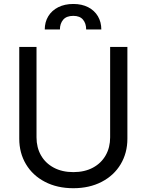

<svg xmlns="http://www.w3.org/2000/svg" viewBox="-20 -946 747 978"><path d="M628.9 -707V-239.3Q628.9 -167 594.7 -109.6Q560.5 -52.2 498 -19.8Q435.5 12.7 353.5 12.7Q271.5 12.7 209 -19.8Q146.5 -52.2 112.3 -109.6Q78.1 -167 78.1 -239.3V-707H166V-246.1Q166 -194.8 188.7 -154.8Q211.4 -114.7 253.9 -92Q296.4 -69.3 353.5 -69.3Q411.1 -69.3 453.4 -92Q495.6 -114.7 518.3 -154.8Q541 -194.8 541 -246.1V-707ZM353.5 -925.8Q397 -925.8 429.2 -909.2Q461.4 -892.6 478.8 -863Q496.1 -833.5 496.1 -795.9H418.9Q418.9 -826.7 402.8 -845.9Q386.7 -865.2 353.5 -865.2Q318.4 -865.2 301.8 -845.5Q285.2 -825.7 285.2 -795.9H208Q208 -833.5 225.8 -863Q243.7 -892.6 276.6 -909.2Q309.6 -925.8 353.5 -925.8Z"/></svg>

Font: Pretendard
Style: Regular
Weight: 400
Designer: Base glyphs from Inter by Rasmus Andersson; Hangeul glyphs from Noto Sans CJK(Source Han Sans) by Jang Soo-young and Kan
Foundry: Kil Hyung-jin
Version: Version 1.309